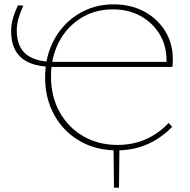

<svg xmlns="http://www.w3.org/2000/svg" viewBox="-20 -684 874 881"><path d="M503 177 501 -8H528L526 177ZM516 6Q444 6 384 -18.5Q324 -43 279.5 -88.5Q235 -134 211 -195Q187 -256 187 -329Q187 -401 210 -461.5Q233 -522 275.5 -567.5Q318 -613 375.5 -638.5Q433 -664 501 -664Q580 -664 641 -631.5Q702 -599 737.5 -542Q773 -485 773 -412Q773 -403 772.5 -395Q772 -387 771 -377L743 -387Q744 -392 744 -398Q744 -404 744 -407Q744 -476 711.5 -528.5Q679 -581 624 -611Q569 -641 498 -641Q415 -641 350.5 -600.5Q286 -560 250 -490.5Q214 -421 214 -333Q214 -241 253.5 -170Q293 -99 362 -59Q431 -19 519 -19Q591 -19 650 -45.5Q709 -72 754 -120L770 -102Q738 -69 699 -44.5Q660 -20 614 -7Q568 6 516 6ZM758 -400 771 -377H226Q161 -377 117.5 -395Q74 -413 52.5 -449.5Q31 -486 31 -541Q31 -570 39.5 -600Q48 -630 63 -660L87 -658Q74 -630 65.5 -601.5Q57 -573 57 -544Q57 -470 100 -435Q143 -400 230 -400Z"/></svg>

Font: Ysabeau Office Thin
Style: Regular
Weight: 250
Designer: Christian Thalmann (Catharsis Fonts)
Version: Version 2.001;gftools[0.9.30]; featfreeze: tnum,lnum,ss02